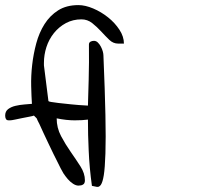

<svg xmlns="http://www.w3.org/2000/svg" viewBox="-29 -724 772 750"><path d="M330.1 2Q320.3 -67.4 317.4 -136.7Q314.5 -197.3 314.5 -256.8Q293 -253.9 262.7 -253.9Q230.5 -253.9 192.4 -261.7Q192.4 -224.6 209.5 -192.4Q226.6 -160.2 247.1 -130.9Q267.6 -101.6 285.2 -74.2Q302.7 -46.9 302.7 -19.5Q302.7 -6.8 294.9 -2.9Q289.1 1 277.3 1Q267.6 1 256.3 -6.3Q245.1 -13.7 235.8 -24.4Q226.6 -35.2 218.8 -46.9Q211.9 -58.6 208 -66.4Q204.1 -74.2 196.8 -88.9Q189.5 -103.5 179.7 -123Q169.9 -142.6 160.2 -163.6Q150.4 -184.6 141.1 -204.1Q131.8 -223.6 125 -239.3Q117.2 -253.9 114.3 -261.7L103.5 -272.5Q98.6 -270.5 85.4 -268.1Q72.3 -265.6 57.6 -262.7Q43 -259.8 29.3 -256.8Q15.6 -253.9 9.8 -253.9H4.9Q-2.9 -253.9 -5.9 -259.3Q-8.8 -264.6 -8.8 -272.5Q-8.8 -289.1 2.9 -297.9Q14.6 -306.6 31.2 -310.5Q47.9 -314.5 65.9 -315.9Q84 -317.4 95.7 -318.4Q93.8 -347.7 92.8 -387.7Q91.8 -427.7 96.7 -470.7Q101.6 -513.7 112.8 -555.2Q124 -596.7 145 -629.9Q166 -663.1 198.2 -683.6Q230.5 -704.1 277.3 -704.1Q303.7 -704.1 335 -690.9Q366.2 -677.7 393.1 -656.2Q419.9 -634.8 437.5 -607.9Q455.1 -581.1 455.1 -553.7H432.6Q413.1 -553.7 397.9 -568.4Q382.8 -583 366.2 -601.1Q349.6 -619.1 331.1 -633.8Q312.5 -648.4 289.1 -648.4Q255.9 -648.4 228.5 -633.8Q201.2 -619.1 181.6 -594.7Q162.1 -570.3 152.3 -540Q142.6 -509.8 142.6 -478.5V-468.8L160.2 -329.1Q162.1 -327.1 170.9 -325.7Q179.7 -324.2 198.7 -321.8Q217.8 -319.3 249 -316.4Q275.4 -313.5 314.5 -311.5Q315.4 -362.3 317.4 -412.1Q319.3 -480.5 318.4 -549.8Q318.4 -557.6 324.2 -561Q330.1 -564.5 337.9 -564.5Q346.7 -564.5 353.5 -557.6Q360.4 -550.8 365.2 -541.5Q370.1 -532.2 372.6 -522.9Q375 -513.7 375 -507.8Q380.9 -368.2 382.8 -274.9Q384.8 -181.6 382.8 -124.5Q380.9 -67.4 376.5 -40Q372.1 -12.7 365.2 -2.4Q358.4 7.8 349.1 5.9Q339.8 3.9 330.1 2Z"/></svg>

Font: Indie Flower
Style: Regular
Weight: 400
Designer: Kimberly Geswein
Foundry: Kimberly Geswein
Version: Version 1.001 2010